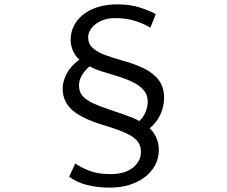

<svg xmlns="http://www.w3.org/2000/svg" viewBox="-20 -796 1040 880"><path d="M669 -669Q648 -683 606 -698Q564 -713 508 -713Q470 -713 442.5 -700Q415 -687 399.5 -667Q384 -647 384 -626Q384 -596 404 -577Q424 -558 459 -545Q494 -532 539 -519Q599 -503 642.5 -481Q686 -459 709 -427Q732 -395 732 -349Q732 -306 714 -269Q696 -232 666 -208Q681 -196 694.5 -169Q708 -142 708 -109Q708 -70 690.5 -38Q673 -6 642 17Q611 40 571 52Q531 64 484 64Q425 64 377.5 51.5Q330 39 297 14L325 -47Q346 -31 386.5 -14.5Q427 2 486 2Q552 2 589 -27.5Q626 -57 626 -100Q626 -126 612.5 -145.5Q599 -165 565 -182Q531 -199 469 -218Q403 -237 358 -260Q313 -283 290 -315Q267 -347 267 -392Q267 -421 285 -457Q303 -493 344 -523Q326 -537 314.5 -563.5Q303 -590 304 -614Q304 -660 330 -696.5Q356 -733 404 -754.5Q452 -776 518 -776Q576 -776 621 -761.5Q666 -747 694 -731ZM342 -404Q342 -390 346.5 -376.5Q351 -363 365 -349.5Q379 -336 406 -323Q433 -310 478 -295Q518 -282 545.5 -272Q573 -262 590.5 -255Q608 -248 618 -241Q637 -258 647 -282Q657 -306 657 -331Q657 -362 638 -383.5Q619 -405 588 -420Q557 -435 521 -446Q485 -457 450.5 -467.5Q416 -478 391 -492Q366 -471 354 -448.5Q342 -426 342 -404Z"/></svg>

Font: Noto Sans KR
Style: Regular
Weight: 400
Designer: Ryoko NISHIZUKA  (kana, bopomofo & ideographs); Paul D. Hunt (Latin, Greek & Cyrillic); Sandoll Communications , Soo-you
Foundry: Adobe
Version: Version 2.004-H2;hotconv 1.0.118;makeotfexe 2.5.65603